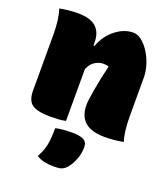

<svg xmlns="http://www.w3.org/2000/svg" viewBox="-147 -668 893 1021"><g transform="rotate(20 300.0 -157.0)"><path d="M255 0Q236 4 214.5 5.5Q193 7 170 7Q94 7 64.5 -14.5Q35 -36 35 -92V-410Q35 -493 17 -550Q43 -555 69 -557.5Q95 -560 120 -560Q190 -560 222.5 -530.5Q255 -501 255 -444V-427H261Q284 -489 332 -526.5Q380 -564 432 -564Q456 -564 479.5 -545.5Q503 -527 522.5 -496.5Q542 -466 553.5 -429.5Q565 -393 565 -356V-140Q565 -98 569 -63Q573 -28 582 0Q555 5 530.5 7.5Q506 10 475 10Q328 10 328 -118Q328 -142 339 -206Q350 -270 369 -349Q359 -354 339 -354Q316 -354 292.5 -340.5Q269 -327 255 -293ZM214 56Q231 51 256.5 49Q282 47 307 47Q351 47 372.5 58Q394 69 394 99Q394 136 379 172.5Q364 209 343 230Q333 240 319.5 245Q306 250 278 250Q248 250 224 245Q200 240 178 227Q193 199 200.5 175Q208 151 211 123.5Q214 96 214 56Z"/></g></svg>

Font: Recursive Mn Csl St XBk
Style: Regular
Weight: 1000
Monospace: yes
Version: Version 1.079;hotconv 1.0.112;makeotfexe 2.5.65598; ttfautoh